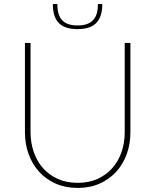

<svg xmlns="http://www.w3.org/2000/svg" viewBox="-20 -914 763 943"><path d="M361.5 -16Q416 -16 458.8 -35.2Q501.5 -54.5 531.2 -88Q561 -121.5 576.8 -166.8Q592.5 -212 592.5 -264V-703H620.5V-264Q620.5 -207 602.5 -157.2Q584.5 -107.5 550.8 -70.5Q517 -33.5 469.2 -12.2Q421.5 9 361.5 9Q301.5 9 253.5 -12.2Q205.5 -33.5 172 -70.5Q138.5 -107.5 120.5 -157.2Q102.5 -207 102.5 -264V-703H130V-265Q130 -213 145.8 -167.5Q161.5 -122 191.2 -88.2Q221 -54.5 264 -35.2Q307 -16 361.5 -16ZM361 -771Q297.5 -771 268.5 -801.2Q239.5 -831.5 239.5 -894H261.5Q261.5 -869 266.8 -849.5Q272 -830 283.8 -816.5Q295.5 -803 314.5 -796Q333.5 -789 361 -789Q388.5 -789 407.5 -796Q426.5 -803 438.5 -816.5Q450.5 -830 455.8 -849.5Q461 -869 461 -894H482.5Q482.5 -833 453.5 -802Q424.5 -771 361 -771Z"/></svg>

Font: Lato 2
Style: Regular
Weight: 200
Designer: Lukasz Dziedzic with Adam Twardoch and Botio Nikoltchev
Foundry: tyPoland Lukasz Dziedzic
Version: Version 2.015; 2015-08-06; http://www.latofonts.com/